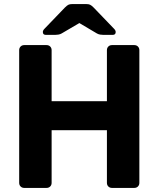

<svg xmlns="http://www.w3.org/2000/svg" viewBox="-20 -921 777 941"><path d="M205 -750Q190 -750 190 -764Q190 -772 198 -780L298 -884Q309 -895 316 -898Q323 -901 333 -901H404Q414 -901 421 -898Q428 -895 439 -884L539 -780Q547 -772 547 -764Q547 -750 532 -750H487Q479 -750 470.5 -751.5Q462 -753 455 -757L369 -808L282 -757Q275 -753 266.5 -751.5Q258 -750 250 -750ZM99 0Q88 0 81 -7Q74 -14 74 -25V-675Q74 -686 81 -693Q88 -700 99 -700H208Q219 -700 226 -693Q233 -686 233 -675V-425H504V-675Q504 -686 511 -693Q518 -700 529 -700H638Q649 -700 656 -693Q663 -686 663 -675V-25Q663 -14 656 -7Q649 0 638 0H529Q518 0 511 -7Q504 -14 504 -25V-283H233V-25Q233 -14 226 -7Q219 0 208 0Z"/></svg>

Font: Fz Rubik SemBd
Style: Regular
Weight: 600
Designer: Hubert and Fischer
Foundry: Hubert and Fischer
Version: Vit hóa bi FontZin.com